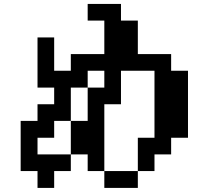

<svg xmlns="http://www.w3.org/2000/svg" viewBox="-20 -879 1040 957"><path d="M83 -26.4V-276.4H167V-359.4H250V-442.4H167V-692.4H250V-526.4H333V-609.4H500V-776.4H417V-859.4H583V-776.4H667V-609.4H833V-526.4H917V-192.4H833V-109.4H750V-26.4H667V57.6H500V-26.4H417V-109.4H333V-26.4H250V57.6H167V-26.4ZM417 -442.4H333V-276.4H250V-192.4H167V-109.4H333V-276.4H417ZM417 -442.4H500V-526.4H417ZM500 -26.4H667V-192.4H750V-526.4H583V-359.4H500Z"/></svg>

Font: KH Dot Dougenzaka 12
Style: Regular
Weight: 400
Designer: Original version for X68000 by Keitarou Hiraki (http://hp.vector.co.jp/authors/VA000874/) / TrueType conversion by Homem
Version: Version 1.00.20150527